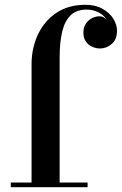

<svg xmlns="http://www.w3.org/2000/svg" viewBox="-20 -780 508 800"><path d="M335.5 -760Q378 -760 407.5 -743.2Q437 -726.5 452.2 -701.8Q467.5 -677 467.5 -652Q467.5 -616 445.8 -597Q424 -578 396.5 -578Q381 -578 365 -584.8Q349 -591.5 338.2 -606.2Q327.5 -621 327.5 -644.5Q327.5 -666.5 338.2 -682Q349 -697.5 365.2 -705.2Q381.5 -713 398 -712Q408.5 -711 417.8 -704.2Q427 -697.5 430.5 -687Q424 -702 411.2 -714Q398.5 -726 380.2 -733Q362 -740 340 -740Q299 -740 274.5 -716.5Q250 -693 239.2 -648.2Q228.5 -603.5 228.5 -540V-19.5H345V0H25V-19.5H111.5V-511.5Q111.5 -580 138.2 -636.5Q165 -693 215 -726.5Q265 -760 335.5 -760Z"/></svg>

Font: Bodoni Moda 11pt SemiBold
Style: Regular
Weight: 600
Designer: Owen Earl
Foundry: indestructible type
Version: Version 2.004